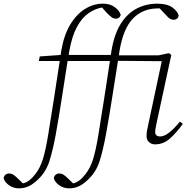

<svg xmlns="http://www.w3.org/2000/svg" viewBox="-157 -775 1018 1048"><path d="M405 -755Q444 -755 470 -735.5Q496 -716 502 -693Q495 -673 476 -673Q463 -673 451.5 -681.5Q440 -690 424 -707L400 -734Q363 -728 327 -703.5Q291 -679 263.5 -629Q236 -579 221 -495Q220 -490 219.5 -485Q219 -480 218 -475H448Q449 -480 449.5 -485Q450 -490 451 -495Q466 -588 502 -645Q538 -702 589.5 -728.5Q641 -755 701 -755Q755 -755 783.5 -734.5Q812 -714 818 -691Q817 -679 809 -673Q801 -667 792 -667Q779 -667 769 -674Q759 -681 742 -700L715 -729Q712 -729 709.5 -729Q707 -729 704 -729Q622 -729 568.5 -673.5Q515 -618 495 -495Q494 -490 493.5 -484Q493 -478 491 -473H709L765 -485L778 -475L700 -114Q697 -98 693.5 -81.5Q690 -65 690 -54Q690 -42 697.5 -36Q705 -30 716 -30Q739 -30 766.5 -51.5Q794 -73 825 -111L841 -99Q809 -54 772.5 -20.5Q736 13 689 13Q670 13 656.5 1Q643 -11 643 -32Q643 -48 645.5 -62.5Q648 -77 654 -103L726 -441L487 -443Q471 -343 455 -241Q439 -139 421 -39Q405 46 387 103.5Q369 161 328 201Q299 230 274 241.5Q249 253 220 253Q191 253 167.5 237Q144 221 137 199Q138 186 146.5 179Q155 172 166 172Q180 172 191 179.5Q202 187 213 198L242 226Q262 221 278 208.5Q294 196 310 175Q336 142 351 94Q366 46 380 -39Q397 -141 412 -240Q427 -339 443 -442H212Q196 -342 180.5 -240.5Q165 -139 147 -39Q131 46 113 103.5Q95 161 54 201Q25 230 0 241.5Q-25 253 -54 253Q-83 253 -106.5 237Q-130 221 -137 199Q-136 186 -127.5 179Q-119 172 -108 172Q-94 172 -83 179.5Q-72 187 -61 198L-32 226Q-12 221 4 208.5Q20 196 36 175Q62 142 77 94Q92 46 106 -39Q123 -141 138 -240Q153 -339 169 -442H55L60 -467L174 -475Q175 -480 175.5 -485Q176 -490 177 -495Q191 -581 225 -638.5Q259 -696 306 -725.5Q353 -755 405 -755Z"/></svg>

Font: Source Serif Pro Light
Style: Italic
Weight: 300
Italic angle: -12°
Designer: Frank Grießhammer
Foundry: Adobe Systems Incorporated
Version: Version 3.001;hotconv 1.0.111;makeotfexe 2.5.65597